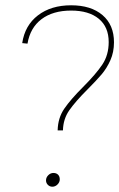

<svg xmlns="http://www.w3.org/2000/svg" viewBox="-20 -699 451 726"><path d="M249 -679Q324 -679 367.5 -642Q411 -605 411 -539Q411 -502 397.5 -471.5Q384 -441 364 -417.5Q344 -394 311 -361Q265 -315 242 -282Q219 -249 218 -206H198Q199 -253 223 -288Q247 -323 294 -370Q343 -419 367 -455Q391 -491 391 -540Q391 -597 353.5 -628Q316 -659 249 -659Q180 -659 137 -626.5Q94 -594 84 -534L64 -536Q74 -603 123.5 -641Q173 -679 249 -679ZM206 -21Q206 -10 197.5 -1.5Q189 7 178 7Q168 7 161 0Q154 -7 154 -17Q154 -28 162.5 -36.5Q171 -45 182 -45Q193 -45 199.5 -38.5Q206 -32 206 -21Z"/></svg>

Font: TypoPRO Montserrat
Style: Italic
Weight: 250
Italic angle: -11.3°
Designer: Julieta Ulanovsky
Foundry: Julieta Ulanovsky
Version: Version 6.001